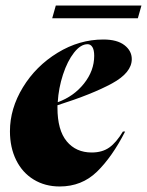

<svg xmlns="http://www.w3.org/2000/svg" viewBox="-20 -663 532 695"><path d="M354 -520Q404 -520 430.5 -499.5Q457 -479 457 -449Q457 -400 385.5 -361Q314 -322 188 -282V-273Q188 -192 221.5 -151.5Q255 -111 312 -111Q350 -111 375.5 -129Q401 -147 425 -187H433Q386 -95 331 -41.5Q276 12 196 12Q143 12 102 -13Q61 -38 38.5 -83.5Q16 -129 16 -188Q16 -270 63 -347Q110 -424 188.5 -472Q267 -520 354 -520ZM321 -461Q321 -482 314.5 -492.5Q308 -503 297 -503Q272 -503 248 -472.5Q224 -442 208 -393Q192 -344 189 -293Q247 -314 284 -360.5Q321 -407 321 -461ZM492 -643 479 -597H169L182 -643Z"/></svg>

Font: Nyght Serif Dark Italic
Style: Regular
Weight: 800
Italic angle: -16°
Designer: Maksym Kobuzan
Version: Version 0.400